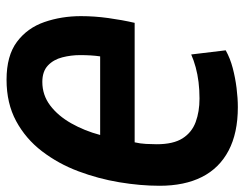

<svg xmlns="http://www.w3.org/2000/svg" viewBox="-102 -648 764 601"><g transform="rotate(90 280.5 -347.0)"><path d="M229 15Q154 15 110.5 -17.5Q67 -50 48.5 -103.5Q30 -157 30 -218Q30 -260 36 -303.5Q42 -347 51 -386H425Q429 -403 430 -421.5Q431 -440 431 -455Q431 -507 412.5 -536Q394 -565 361.5 -577Q329 -589 288 -589Q261 -589 236.5 -586Q212 -583 190 -577Q168 -571 150 -563L137 -671Q162 -685 192.5 -693Q223 -701 255 -705Q287 -709 315 -709Q396 -709 451 -680Q506 -651 533.5 -596.5Q561 -542 561 -464Q561 -404 550 -338Q539 -272 515.5 -209.5Q492 -147 453 -96Q414 -45 358.5 -15Q303 15 229 15ZM236 -97Q277 -97 309.5 -121.5Q342 -146 365.5 -187.5Q389 -229 402 -278H156Q154 -265 153 -249Q152 -233 152 -215Q152 -187 159 -159.5Q166 -132 184.5 -114.5Q203 -97 236 -97Z"/></g></svg>

Font: Ubuntu Sans Mono
Style: Italic
Weight: 400
Italic angle: -13.5°
Monospace: yes
Designer: Dalton Maag Ltd
Foundry: Dalton Maag Ltd
Version: Version 1.006